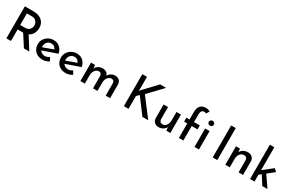

<svg xmlns="http://www.w3.org/2000/svg" viewBox="179 -2264 5691 3767"><g transform="rotate(30 3025.0 -380.0)"><path d="M300 -725Q376 -725 435 -698.5Q494 -672 527.5 -621.5Q561 -571 561 -497Q561 -435 534 -376.5Q507 -318 442 -287L622 0H500L332 -261Q323 -261 314 -261H207V0H103V-725ZM312 -362Q368 -362 398.5 -383.5Q429 -405 441 -435.5Q453 -466 453 -493Q453 -520 440.5 -550.5Q428 -581 398.5 -602.5Q369 -624 318 -624H207V-362Z M925 10Q853 10 801 -18.5Q749 -47 721 -97.5Q693 -148 693 -212Q693 -274 724.5 -324.5Q756 -375 809 -405Q862 -435 927 -435Q1011 -435 1066.5 -386.5Q1122 -338 1141 -250L814 -137Q832 -108 861.5 -92Q891 -76 927 -76Q954 -76 979 -85.5Q1004 -95 1026 -111L1072 -36Q1040 -15 1001.5 -2.5Q963 10 925 10ZM794 -197 1027 -282Q1014 -311 988.5 -333Q963 -355 920 -355Q864 -355 828.5 -316.5Q793 -278 793 -218Q793 -207 794 -197Z M1450 10Q1378 10 1326 -18.5Q1274 -47 1246 -97.5Q1218 -148 1218 -212Q1218 -274 1249.5 -324.5Q1281 -375 1334 -405Q1387 -435 1452 -435Q1536 -435 1591.5 -386.5Q1647 -338 1666 -250L1339 -137Q1357 -108 1386.5 -92Q1416 -76 1452 -76Q1479 -76 1504 -85.5Q1529 -95 1551 -111L1597 -36Q1565 -15 1526.5 -2.5Q1488 10 1450 10ZM1319 -197 1552 -282Q1539 -311 1513.5 -333Q1488 -355 1445 -355Q1389 -355 1353.5 -316.5Q1318 -278 1318 -218Q1318 -207 1319 -197Z M1870 -418 1878 -342Q1901 -386 1942.5 -410.5Q1984 -435 2037 -435Q2088 -435 2122.5 -411.5Q2157 -388 2166 -346Q2192 -388 2232 -411.5Q2272 -435 2317 -435Q2379 -435 2415 -400.5Q2451 -366 2452 -310V0H2352V-272Q2351 -304 2337.5 -325Q2324 -346 2289 -348Q2253 -348 2225.5 -326Q2198 -304 2182.5 -269Q2167 -234 2166 -194V0H2065V-272Q2064 -304 2049.5 -325Q2035 -346 2000 -348Q1965 -348 1937.5 -326Q1910 -304 1895 -268.5Q1880 -233 1880 -193V0H1779V-418Z M2870 -439 2867 -403 2881 -423 3167 -725H3303L3003 -411L3317 0H3184L2926 -345L2869 -290L2870 0H2764V-725H2870Z M3557 17Q3499 17 3462 -18Q3425 -53 3423 -108V-418H3524V-144Q3526 -111 3543 -91Q3560 -71 3597 -69Q3631 -69 3658 -89.5Q3685 -110 3700.5 -146Q3716 -182 3716 -227V-418H3817V0H3726L3720 -77Q3699 -36 3655.5 -9.5Q3612 17 3557 17Z M4011 0V-328H3940V-418H4011V-589Q4011 -678 4053.5 -727.5Q4096 -777 4178 -777Q4200 -777 4226.5 -770.5Q4253 -764 4274 -750L4231 -677Q4222 -687 4210.5 -690.5Q4199 -694 4188 -694Q4153 -694 4132.5 -669.5Q4112 -645 4112 -587V-418H4244V-328H4112V0Z M4364 -418H4465V0H4364ZM4359 -568Q4359 -591 4377.5 -607Q4396 -623 4418 -623Q4440 -623 4458 -607Q4476 -591 4476 -568Q4476 -543 4458 -528Q4440 -513 4418 -513Q4396 -513 4377.5 -528Q4359 -543 4359 -568Z M4777 -725H4881V0H4777Z M5154 -418 5161 -340Q5182 -383 5226 -408.5Q5270 -434 5328 -434Q5387 -434 5425 -399.5Q5463 -365 5464 -309V0H5363V-274Q5362 -306 5344 -326.5Q5326 -347 5288 -348Q5235 -348 5199.5 -304Q5164 -260 5164 -191V0H5063V-418Z M5623 0V-777H5724V-259L5937 -427L5998 -373L5845 -251L6018 0H5900L5776 -196L5724 -155V0Z"/></g></svg>

Font: Reem Kufi Ink
Style: Regular
Weight: 400
Designer: Khaled Hosny
Version: Version 1.7